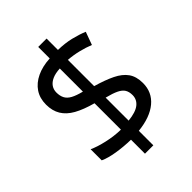

<svg xmlns="http://www.w3.org/2000/svg" viewBox="-233 -870 1039 1039"><g transform="rotate(-45 286.0 -350.5)"><path d="M253 -49Q198 -50 146 -58.5Q94 -67 62 -82V-167Q96 -151 149 -139Q202 -127 253 -126V-328Q187 -346 145 -369.5Q103 -393 82.5 -427Q62 -461 62 -508Q62 -557 85.5 -592Q109 -627 152 -647.5Q195 -668 253 -671V-759H317V-672Q370 -671 413.5 -660.5Q457 -650 493 -635L466 -561Q434 -574 395.5 -583.5Q357 -593 317 -596V-395Q383 -376 427 -354.5Q471 -333 493.5 -301.5Q516 -270 516 -220Q516 -150 464 -106.5Q412 -63 317 -53V58H253ZM317 -131Q376 -137 403 -158.5Q430 -180 430 -214Q430 -239 420 -255.5Q410 -272 385.5 -284Q361 -296 317 -307ZM253 -594Q217 -592 194 -581.5Q171 -571 159.5 -554Q148 -537 148 -515Q148 -489 157.5 -470.5Q167 -452 190 -439.5Q213 -427 253 -417Z"/></g></svg>

Font: ubangla25
Style: Book
Weight: 400
Designer: Jelle Bosma - Monotype Design Team
Foundry: Monotype Imaging Inc.
Version: Version 2.003